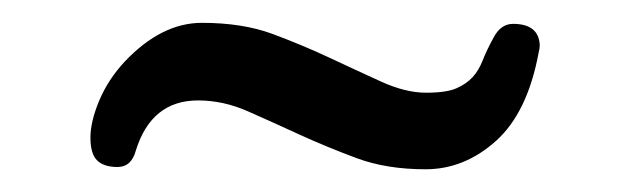

<svg xmlns="http://www.w3.org/2000/svg" viewBox="-20 -314 550 169"><path d="M431.6 -293Q454.1 -293 455.1 -274.4Q455.1 -271.5 454.1 -267.6Q444.3 -214.8 416.5 -189.9Q388.7 -165 354.5 -165Q320.3 -165 293.9 -174.8Q267.6 -184.6 244.1 -195.3Q220.7 -206.1 198.7 -215.8Q176.8 -225.6 154.3 -225.6Q113.3 -225.6 99.6 -181.6Q95.7 -167 83.5 -167Q71.3 -167 65.4 -172.9Q59.6 -178.7 59.6 -192.9Q59.6 -207 67.4 -225.6Q75.2 -244.1 89.8 -259.8Q122.1 -293.9 157.7 -293.9Q193.4 -293.9 219.7 -284.2Q246.1 -274.4 270 -263.2Q293.9 -252 315.4 -242.2Q336.9 -232.4 355 -232.4Q373 -232.4 381.8 -236.3Q390.6 -240.2 396 -246.1Q401.4 -252 404.8 -260.7Q408.2 -269.5 414.6 -281.2Q420.9 -293 431.6 -293Z"/></svg>

Font: NTR
Style: Regular
Weight: 400
Designer: Purushoth Kumar Guthula
Foundry: Silicon Andhra, USA.
Version: Version 1.0.5; ttfautohint (v1.2.25-373a) -l 7 -r 28 -G 50 -